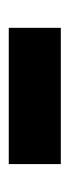

<svg xmlns="http://www.w3.org/2000/svg" viewBox="123 -537 161 447"><g transform="rotate(-90 203.5 -313.5)"><path d="M45 -252.4V-373.6H362.2V-252.4Z"/></g></svg>

Font: Firava
Style: Regular
Weight: 400
Designer: Carrois Corporate & Edenspiekermann AG
Foundry: Greg Finn Gibson
Version: Version 5.000